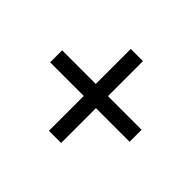

<svg xmlns="http://www.w3.org/2000/svg" viewBox="-116 -755 803 803"><g transform="rotate(45 286.0 -353.0)"><path d="M249 -317H50V-388H249V-595H321V-388H520V-317H321V-111H249Z"/></g></svg>

Font: Noto Sans Sinhala
Style: Regular
Weight: 400
Designer: Jelle Bosma - Monotype Design Team
Foundry: Monotype Imaging Inc.
Version: Version 2.006